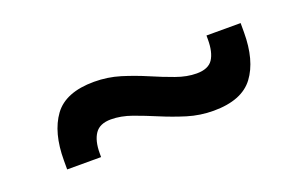

<svg xmlns="http://www.w3.org/2000/svg" viewBox="-36 -498 614 383"><g transform="rotate(-20 271.0 -306.0)"><path d="M373.5 -238Q345 -238 318.2 -246.2Q291.5 -254.5 266.5 -265Q241.5 -275.5 218.5 -283.8Q195.5 -292 174.5 -292Q150.5 -292 140.5 -277.2Q130.5 -262.5 130.5 -236V-228H58.5V-247Q58.5 -306 83.2 -340Q108 -374 168.5 -374Q197 -374 223.8 -365.8Q250.5 -357.5 275.5 -346.8Q300.5 -336 323.5 -327.8Q346.5 -319.5 367 -319.5Q392 -319.5 401.5 -334Q411 -348.5 411 -375.5V-384H483.5V-364.5Q483.5 -305 458.5 -271.5Q433.5 -238 373.5 -238Z"/></g></svg>

Font: Anek Kannada Medium Medium
Style: Regular
Weight: 500
Version: Version 1.003